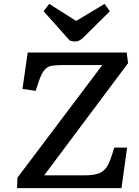

<svg xmlns="http://www.w3.org/2000/svg" viewBox="-20 -971 719 991"><path d="M641 -645 208 -66H416Q458 -66 484 -74Q510 -82 526.5 -103Q543 -124 555 -163L570 -209H636L607 0H68L70 -54L508 -635H300Q268 -635 246.5 -631.5Q225 -628 209.5 -610Q194 -592 180 -550L164 -502L96 -512L123 -700H634ZM205 -913 234 -951 373 -863 520 -951 547 -913 421 -788Q407 -773 394.5 -765Q382 -757 368 -757Q359 -757 352.5 -758.5Q346 -760 340 -762Z"/></svg>

Font: Literata 7pt Medium
Style: Italic
Weight: 500
Italic angle: -2°
Designer: Latin by Veronika Burian and Jose Scaglione. Greek by Irene Vlachou. Cyrillic by Vera Evstafieva
Foundry: TypeTogether
Version: Version 3.002